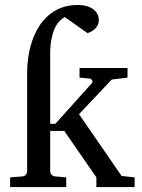

<svg xmlns="http://www.w3.org/2000/svg" viewBox="-20 -757 575 777"><path d="M370.1 0V-39.1L240.2 -227.1H183.1V-64Q183.1 -55.7 189 -49.8Q194.8 -43.9 204.1 -43L248 -39.1V0H21V-39.1L69.8 -43Q79.1 -43.9 84.5 -49.8Q89.8 -55.7 89.8 -64V-463.9Q89.8 -495.1 94.7 -527.6Q99.6 -560.1 109.9 -590.3Q120.1 -620.6 136.2 -647.2Q152.3 -673.8 175 -693.8Q197.8 -713.9 227.3 -725.3Q256.8 -736.8 293.9 -736.8Q315.9 -736.8 332 -731.9Q348.1 -727.1 358.6 -718.5Q369.1 -710 374.5 -699.2Q379.9 -688.5 379.9 -676.8Q379.9 -661.6 373.5 -651.6Q367.2 -641.6 359.1 -635.5Q351.1 -629.4 343.5 -626.5Q335.9 -623.5 334 -623L242.2 -688Q231 -682.1 220.5 -671.4Q210 -660.6 201.7 -642.6Q193.4 -624.5 188.2 -598.9Q183.1 -573.2 183.1 -538.1V-255.9H204.1L352.1 -420.9Q356 -425.3 352.8 -431.6Q349.6 -438 342.8 -439L301.8 -442.9V-481.9H496.1V-442.9L432.1 -435.1L299.8 -294.9L472.2 -44.9L524.9 -39.1V0Z"/></svg>

Font: Charis SIL
Style: Regular
Weight: 400
Foundry: SIL International
Version: Version 4.112